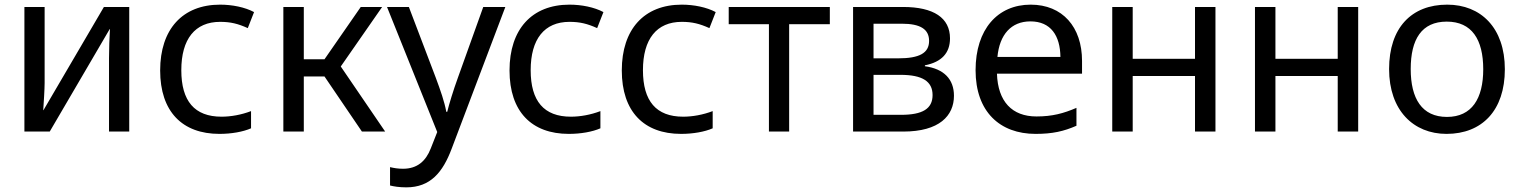

<svg xmlns="http://www.w3.org/2000/svg" viewBox="-20 -566 6542 826"><path d="M85 0H194L452 -441H453C451 -415 449 -347 449 -316V0H536V-536H427L167 -92H166C168 -119 172 -184 172 -209V-536H85Z M924 10C976 10 1026 1 1060 -14V-88C1018 -72 973 -64 933 -64C817 -64 760 -131 760 -264C760 -398 819 -472 927 -472C972 -472 1004 -464 1046 -445L1073 -514C1034 -535 979 -546 927 -546C765 -546 669 -440 669 -263C669 -86 764 10 924 10Z M1199 0H1287V-237H1376L1537 0H1637L1446 -280L1624 -536H1532L1376 -311H1287V-536H1199Z M1728 240C1832 240 1885 175 1923 74L2154 -536H2059L1950 -232C1930 -177 1912 -118 1904 -85H1900C1892 -129 1875 -177 1855 -231L1739 -536H1645L1861 2L1833 73C1812 127 1775 160 1714 160C1692 160 1675 157 1658 153V232C1674 236 1697 240 1728 240Z M2427 10C2479 10 2529 1 2563 -14V-88C2521 -72 2476 -64 2436 -64C2320 -64 2263 -131 2263 -264C2263 -398 2322 -472 2430 -472C2475 -472 2507 -464 2549 -445L2576 -514C2537 -535 2482 -546 2430 -546C2268 -546 2172 -440 2172 -263C2172 -86 2267 10 2427 10Z M2910 10C2962 10 3012 1 3046 -14V-88C3004 -72 2959 -64 2919 -64C2803 -64 2746 -131 2746 -264C2746 -398 2805 -472 2913 -472C2958 -472 2990 -464 3032 -445L3059 -514C3020 -535 2965 -546 2913 -546C2751 -546 2655 -440 2655 -263C2655 -86 2750 10 2910 10Z M3288 0H3375V-462H3550V-536H3115V-462H3288Z M3650 0H3866C4021 0 4084 -68 4084 -154C4084 -225 4041 -270 3959 -281V-285C4031 -299 4067 -338 4067 -401C4067 -489 3997 -536 3865 -536H3650ZM3738 -315V-464H3860C3940 -464 3977 -440 3977 -390C3977 -338 3936 -315 3844 -315ZM3738 -72V-244H3854C3948 -244 3992 -216 3992 -157C3992 -98 3949 -72 3856 -72Z M4435 10C4508 10 4556 -1 4611 -25V-102C4555 -78 4507 -65 4439 -65C4334 -65 4273 -129 4269 -249H4635V-304C4635 -450 4551 -546 4414 -546C4272 -546 4177 -440 4177 -264C4177 -85 4282 10 4435 10ZM4271 -321C4280 -417 4330 -474 4413 -474C4501 -474 4541 -412 4542 -321Z M4765 0H4853V-239H5121V0H5209V-536H5121V-313H4853V-536H4765Z M5379 0H5467V-239H5735V0H5823V-536H5735V-313H5467V-536H5379Z M6203 10C6356 10 6454 -91 6454 -268C6454 -446 6351 -546 6206 -546C6052 -546 5956 -446 5956 -269C5956 -91 6061 10 6203 10ZM6205 -63C6097 -63 6049 -142 6049 -269C6049 -397 6096 -473 6204 -473C6312 -473 6361 -396 6361 -268C6361 -142 6312 -63 6205 -63Z"/></svg>

Font: Noto Sans Math
Style: Regular
Weight: 400
Designer: Monotype Design Team, Delve Withrington, Jeff Kellem
Foundry: Monotype Imaging Inc., Delve Fonts LLC
Version: Version 3.000